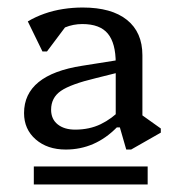

<svg xmlns="http://www.w3.org/2000/svg" viewBox="-20 -726 492 511"><path d="M316 -328 299 -387H288V-558Q288 -611 267 -636.5Q246 -662 199 -662Q175 -662 153 -653Q131 -644 117 -627L121 -689H180L105 -589H93L54 -669Q74 -681 98 -689.5Q122 -698 148 -702Q174 -706 200 -706Q277 -706 318 -673Q359 -640 359 -579V-398L328 -441L408 -384V-373L329 -328ZM155 -328Q106 -328 75 -355Q44 -382 44 -425Q44 -527 199 -551L319 -570V-539L235 -518Q168 -502 142 -484Q116 -466 116 -434Q116 -409 133.5 -395Q151 -381 180 -381Q218 -381 248 -395.5Q278 -410 303 -436V-387H291Q233 -328 155 -328ZM70 -235V-283H373V-235Z"/></svg>

Font: Platypi Light Light
Style: Regular
Weight: 300
Version: Version 1.200